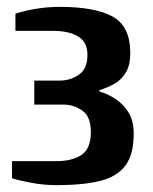

<svg xmlns="http://www.w3.org/2000/svg" viewBox="-20 -530 445 560"><path d="M145 10Q108 10 73 3.5Q38 -3 15 -10V-60H145Q190 -60 217.5 -78Q245 -96 245 -145Q245 -190 220 -207.5Q195 -225 165 -225H80V-295H155Q185 -295 210 -312Q235 -329 235 -370Q235 -408 207.5 -424Q180 -440 135 -440H25V-490Q48 -498 83 -504Q118 -510 155 -510Q256 -510 308 -482Q360 -454 360 -375Q360 -340 347 -318.5Q334 -297 313.5 -285.5Q293 -274 270 -267V-263Q293 -257 316 -242Q339 -227 354.5 -202.5Q370 -178 370 -140Q370 -80 346 -47.5Q322 -15 272.5 -2.5Q223 10 145 10Z"/></svg>

Font: Cuprum
Style: Regular
Weight: 400
Designer: Jovanny Lemonad
Foundry: Jovanny Lemonad
Version: Version 3.000